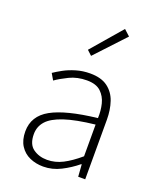

<svg xmlns="http://www.w3.org/2000/svg" viewBox="-154 -924 849 1030"><g transform="rotate(20 271.0 -409.0)"><path d="M218 13Q176 13 141 -2.5Q106 -18 85 -50.5Q64 -83 64 -132Q64 -220 146.5 -266Q229 -312 406 -332Q408 -374 398.5 -412.5Q389 -451 362 -476.5Q335 -502 282 -502Q227 -502 183 -480.5Q139 -459 111 -439L90 -475Q109 -488 138 -504Q167 -520 205 -531.5Q243 -543 286 -543Q349 -543 386 -515.5Q423 -488 438.5 -442Q454 -396 454 -340V0H414L409 -69H406Q366 -36 318 -11.5Q270 13 218 13ZM225 -28Q271 -28 314 -50Q357 -72 406 -114V-295Q297 -283 232.5 -261.5Q168 -240 140 -208.5Q112 -177 112 -134Q112 -76 145.5 -52Q179 -28 225 -28ZM257 -633 230 -658 379 -831 413 -800Z"/></g></svg>

Font: Noto Sans TC Thin ExtraLight
Style: Regular
Weight: 250
Version: Version 2.004-H2;hotconv 1.0.118;makeotfexe 2.5.65603